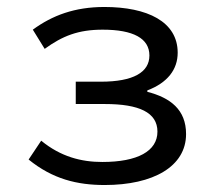

<svg xmlns="http://www.w3.org/2000/svg" viewBox="-20 -518 640 550"><path d="M280 12C419 12 513 -41 513 -134C513 -204 468 -238 402 -255V-259C460 -281 489 -319 489 -367C489 -456 402 -498 279 -498C194 -498 130 -474 74 -433L108 -378C159 -415 204 -433 274 -433C362 -433 408 -408 408 -359C408 -311 362 -284 269 -284H197V-220H281C378 -220 431 -196 431 -141C431 -85 374 -54 273 -54C213 -54 154 -69 98 -115L62 -61C131 -5 201 12 280 12Z"/></svg>

Font: Hasklig
Style: Regular
Weight: 400
Monospace: yes
Designer: Paul D. Hunt, Teo Tuominen
Foundry: Adobe Systems Incorporated
Version: Version 2.030;PS 1.0;hotconv 16.6.51;makeotf.lib2.5.65220